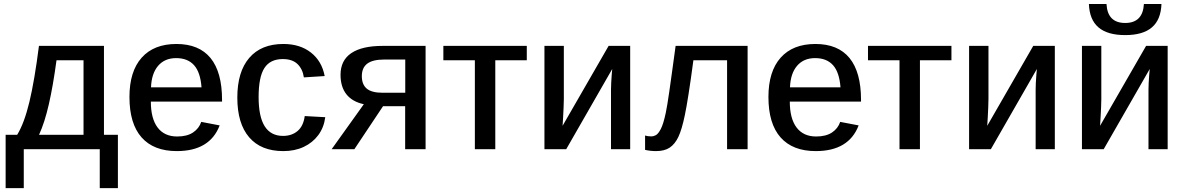

<svg xmlns="http://www.w3.org/2000/svg" viewBox="-20 -763 6061 982"><path d="M101.6 0V199.2H8.8V-73.7H67.9Q104 -132.3 130.4 -241.9Q156.7 -351.6 179.2 -528.3H511.7V-73.7H583V199.2H490.2V0ZM179.7 -73.7H407.2V-454.6H269Q251.5 -324.7 230 -230.5Q208.5 -136.2 179.7 -73.7Z M751.5 -243.2Q751.5 -156.7 786.1 -110.8Q820.8 -64.9 886.2 -64.9Q936.5 -64.9 967.3 -85.4Q998 -106 1009.3 -139.6L1103.5 -121.6Q1053.2 9.8 884.3 9.8Q766.1 9.8 704.1 -60.3Q642.1 -130.4 642.1 -267.1Q642.1 -397.9 704.6 -468Q767.1 -538.1 882.3 -538.1Q998 -538.1 1056.9 -466.1Q1115.7 -394 1115.7 -252V-243.2ZM1010.7 -316.4Q1004.9 -393.6 972.4 -429.7Q939.9 -465.8 880.9 -465.8Q822.3 -465.8 788.6 -426.3Q754.9 -386.7 752.4 -316.4Z M1429.2 9.8Q1314.9 9.8 1254.4 -60.8Q1193.8 -131.3 1193.8 -263.7Q1193.8 -396 1254.9 -467Q1315.9 -538.1 1429.2 -538.1Q1514.2 -538.1 1570.1 -494.4Q1626 -450.7 1640.6 -374L1534.2 -367.2Q1527.8 -410.2 1501.5 -435.5Q1475.1 -460.9 1426.3 -460.9Q1362.3 -460.9 1332.5 -415.3Q1302.7 -369.6 1302.7 -266.6Q1302.7 -166 1334 -116.9Q1365.2 -67.9 1427.7 -67.9Q1472.2 -67.9 1502 -93Q1531.7 -118.2 1538.6 -169.4L1643.6 -163.6Q1636.7 -110.8 1607.9 -72Q1579.1 -33.2 1533.4 -11.7Q1487.8 9.8 1429.2 9.8Z M1939 -219.7 1792.5 0H1676.3L1840.8 -230Q1781.7 -242.7 1751.7 -280.8Q1721.7 -318.8 1721.7 -380.4Q1721.7 -454.1 1776.6 -491.2Q1831.5 -528.3 1937 -528.3H2156.7V0H2052.2V-219.7ZM1936.5 -288.6H2052.7V-458.5H1945.3Q1886.2 -458.5 1858.4 -437.5Q1830.6 -416.5 1830.6 -373.5Q1830.6 -331.1 1855.7 -309.8Q1880.9 -288.6 1936.5 -288.6Z M2513.2 -454.6V0H2408.7V-454.6H2247.6V-528.3H2674.3V-454.6Z M3111.3 -410.2 2876 0H2764.6V-528.3H2863.8V-256.3Q2863.8 -237.8 2862.5 -213.1Q2861.3 -188.5 2860.1 -163.6Q2858.9 -138.7 2857.4 -119.6L3092.8 -528.3H3203.1V0H3105V-304.2Q3105 -317.9 3106 -338.9Q3106.9 -359.9 3108.6 -380.1Q3110.4 -400.4 3111.3 -410.2Z M3449.7 -63Q3431.6 -25.4 3405 -7.8Q3378.4 9.8 3335 9.8Q3321.3 9.8 3305.9 8.1Q3290.5 6.3 3279.3 3.4V-69.8Q3292 -65.4 3312.5 -65.4Q3321.8 -65.4 3334 -71.5Q3346.2 -77.6 3359.6 -103Q3373 -128.4 3385.3 -186.5Q3389.2 -205.1 3393.3 -230.5Q3397.5 -255.9 3403.1 -294.4Q3408.7 -333 3416.5 -389.9Q3424.3 -446.8 3435.5 -528.3H3803.7V0H3698.7V-454.6H3526.4Q3512.7 -352.1 3501.7 -282Q3490.7 -211.9 3482.9 -175.3Q3467.8 -101.6 3449.7 -63Z M4019.5 -243.2Q4019.5 -156.7 4054.2 -110.8Q4088.9 -64.9 4154.3 -64.9Q4204.6 -64.9 4235.4 -85.4Q4266.1 -106 4277.3 -139.6L4371.6 -121.6Q4321.3 9.8 4152.3 9.8Q4034.2 9.8 3972.2 -60.3Q3910.2 -130.4 3910.2 -267.1Q3910.2 -397.9 3972.7 -468Q4035.2 -538.1 4150.4 -538.1Q4266.1 -538.1 4325 -466.1Q4383.8 -394 4383.8 -252V-243.2ZM4278.8 -316.4Q4272.9 -393.6 4240.5 -429.7Q4208 -465.8 4148.9 -465.8Q4090.3 -465.8 4056.6 -426.3Q4022.9 -386.7 4020.5 -316.4Z M4685.1 -454.6V0H4580.6V-454.6H4419.4V-528.3H4846.2V-454.6Z M5283.2 -410.2 5047.9 0H4936.5V-528.3H5035.6V-256.3Q5035.6 -237.8 5034.4 -213.1Q5033.2 -188.5 5032 -163.6Q5030.8 -138.7 5029.3 -119.6L5264.6 -528.3H5375V0H5276.9V-304.2Q5276.9 -317.9 5277.8 -338.9Q5278.8 -359.9 5280.5 -380.1Q5282.2 -400.4 5283.2 -410.2Z M5860.4 -410.2 5625 0H5513.7V-528.3H5612.8V-256.3Q5612.8 -237.8 5611.6 -213.1Q5610.4 -188.5 5609.1 -163.6Q5607.9 -138.7 5606.4 -119.6L5841.8 -528.3H5952.1V0H5854V-304.2Q5854 -317.9 5855 -338.9Q5856 -359.9 5857.7 -380.1Q5859.4 -400.4 5860.4 -410.2ZM5734.9 -583.5Q5644.5 -583.5 5598.4 -622.8Q5552.2 -662.1 5549.3 -742.7H5639.2Q5644.5 -645.5 5734.9 -645.5Q5825.2 -645.5 5830.6 -742.7H5920.4Q5917.5 -662.1 5871.3 -622.8Q5825.2 -583.5 5734.9 -583.5Z"/></svg>

Font: Arimo Medium
Style: Regular
Weight: 500
Designer: Steve Matteson
Foundry: Monotype Imaging Inc.
Version: Version 1.33